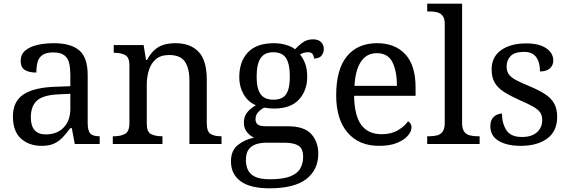

<svg xmlns="http://www.w3.org/2000/svg" viewBox="-20 -780 3082 1040"><path d="M205 10Q138 10 94 -29Q50 -68 50 -150Q50 -230 106.5 -268Q163 -306 278 -310L361 -313V-373Q361 -409 355 -436.5Q349 -464 329 -480Q309 -496 268 -496Q230 -496 210 -482Q190 -468 183.5 -443.5Q177 -419 177 -387Q135 -387 113.5 -401.5Q92 -416 92 -450Q92 -485 116.5 -506Q141 -527 182 -536.5Q223 -546 272 -546Q364 -546 409.5 -507Q455 -468 455 -373V-114Q455 -72 469 -57Q483 -42 517 -42H520V0H385L369 -86H361Q340 -58 320 -36.5Q300 -15 273.5 -2.5Q247 10 205 10ZM228 -52Q289 -52 325 -89.5Q361 -127 361 -191V-272L297 -269Q212 -265 179.5 -234.5Q147 -204 147 -145Q147 -52 228 -52Z M591 0V-42H599Q633 -42 657 -54.5Q681 -67 681 -114V-426Q681 -470 657.5 -482Q634 -494 601 -494H596V-536H758L771 -455H776Q797 -493 820.5 -512.5Q844 -532 872 -539Q900 -546 932 -546Q1011 -546 1055.5 -499.5Q1100 -453 1100 -350V-114Q1100 -67 1120.5 -54.5Q1141 -42 1175 -42H1180V0H1006V-345Q1006 -410 981.5 -446Q957 -482 896 -482Q851 -482 824.5 -459.5Q798 -437 786.5 -400Q775 -363 775 -320V-109Q775 -65 798.5 -53.5Q822 -42 855 -42H860V0Z M1439 240Q1335 240 1283 201.5Q1231 163 1231 94Q1231 35 1269 5Q1307 -25 1356 -34Q1336 -43 1318.5 -63.5Q1301 -84 1301 -116Q1301 -146 1316.5 -168Q1332 -190 1366 -210Q1323 -228 1299.5 -269.5Q1276 -311 1276 -361Q1276 -447 1323 -496.5Q1370 -546 1464 -546Q1500 -546 1532 -536Q1564 -526 1578 -513Q1592 -529 1617 -548Q1642 -567 1675 -567Q1705 -567 1719.5 -551.5Q1734 -536 1734 -515Q1734 -494 1721.5 -478.5Q1709 -463 1681 -463Q1681 -474 1674.5 -485.5Q1668 -497 1648 -497Q1625 -497 1605 -485Q1622 -464 1633 -435.5Q1644 -407 1644 -364Q1644 -290 1599.5 -241Q1555 -192 1464 -192Q1452 -192 1436.5 -193.5Q1421 -195 1411 -197Q1392 -187 1378 -172Q1364 -157 1364 -134Q1364 -116 1375.5 -106Q1387 -96 1426 -96H1539Q1628 -96 1666 -54Q1704 -12 1704 53Q1704 139 1639.5 189.5Q1575 240 1439 240ZM1441 191Q1513 191 1552 175.5Q1591 160 1606.5 132.5Q1622 105 1622 70Q1622 24 1596 8.5Q1570 -7 1520 -7H1422Q1394 -7 1369 0.5Q1344 8 1328 28Q1312 48 1312 88Q1312 117 1323 140.5Q1334 164 1362 177.5Q1390 191 1441 191ZM1461 -240Q1510 -240 1530 -270Q1550 -300 1550 -365Q1550 -433 1529.5 -465Q1509 -497 1460 -497Q1412 -497 1391 -464Q1370 -431 1370 -364Q1370 -300 1391.5 -270Q1413 -240 1461 -240Z M2033 10Q1924 10 1862.5 -62Q1801 -134 1801 -264Q1801 -404 1859 -475Q1917 -546 2023 -546Q2120 -546 2175.5 -486Q2231 -426 2231 -307V-261H1898Q1900 -152 1937.5 -102.5Q1975 -53 2047 -53Q2099 -53 2135.5 -74.5Q2172 -96 2190 -123Q2197 -120 2203 -111Q2209 -102 2209 -89Q2209 -69 2190 -46Q2171 -23 2132 -6.5Q2093 10 2033 10ZM2130 -315Q2130 -395 2105.5 -443.5Q2081 -492 2021 -492Q1966 -492 1935.5 -446.5Q1905 -401 1900 -315Z M2294 0V-42H2307Q2330 -42 2348.5 -47Q2367 -52 2378 -67.5Q2389 -83 2389 -114V-650Q2389 -680 2377.5 -694.5Q2366 -709 2347.5 -713.5Q2329 -718 2307 -718H2294V-760H2483V-114Q2483 -83 2494 -67.5Q2505 -52 2524 -47Q2543 -42 2565 -42H2578V0Z M2801 10Q2726 10 2681 -17Q2636 -44 2636 -96Q2636 -123 2647 -138Q2658 -153 2672.5 -159Q2687 -165 2699 -165Q2699 -113 2722.5 -75.5Q2746 -38 2807 -38Q2860 -38 2888.5 -63.5Q2917 -89 2917 -129Q2917 -154 2906.5 -170Q2896 -186 2869.5 -201.5Q2843 -217 2794 -238Q2743 -261 2709.5 -282.5Q2676 -304 2659.5 -332.5Q2643 -361 2643 -404Q2643 -472 2694.5 -508.5Q2746 -545 2831 -545Q2879 -545 2911.5 -532.5Q2944 -520 2960.5 -499Q2977 -478 2977 -453Q2977 -426 2958.5 -409.5Q2940 -393 2905 -393Q2905 -443 2884 -471Q2863 -499 2819 -499Q2768 -499 2746 -476.5Q2724 -454 2724 -419Q2724 -394 2736.5 -377Q2749 -360 2776.5 -345.5Q2804 -331 2848 -313Q2901 -291 2934 -269Q2967 -247 2982.5 -218Q2998 -189 2998 -147Q2998 -69 2944 -29.5Q2890 10 2801 10Z"/></svg>

Font: Noto Serif Khojki
Style: Regular
Weight: 400
Designer: Juan Bruce
Version: Version 2.002